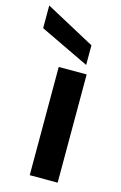

<svg xmlns="http://www.w3.org/2000/svg" viewBox="-162 -799 537 850"><g transform="rotate(15 106.5 -374.0)"><path d="M65 0V-496H193V0ZM180 -536 -46 -644V-748L180 -626Z"/></g></svg>

Font: DeepMind Sans
Style: Bold
Weight: 700
Designer: Jonny Pinhorn / Modifications: Colophon Foundry
Foundry: Colophon Foundry
Version: Version 1.002; ttfautohint (v1.8.2)